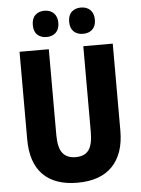

<svg xmlns="http://www.w3.org/2000/svg" viewBox="-61 -968 751 1026"><g transform="rotate(-5 314.5 -455.5)"><path d="M565 -247Q565 -124 501 -57Q437 10 313 10Q192 10 128.5 -54.5Q65 -119 65 -244V-714H222V-254Q222 -185 245.5 -156Q269 -127 315 -127Q363 -127 385 -156.5Q407 -186 407 -255V-714H565ZM148 -850Q148 -885 167 -903Q186 -921 216 -921Q247 -921 266 -902.5Q285 -884 285 -850Q285 -816 266 -798Q247 -780 216 -780Q186 -780 167 -797.5Q148 -815 148 -850ZM343 -850Q343 -885 362 -903Q381 -921 412 -921Q443 -921 462 -902.5Q481 -884 481 -850Q481 -816 462 -798Q443 -780 412 -780Q381 -780 362 -798Q343 -816 343 -850Z"/></g></svg>

Font: Noto Sans Myanmar Condensed ExtraBold
Style: Regular
Weight: 800
Width: 3
Designer: Monotype Design Team
Foundry: Monotype Imaging Inc.
Version: Version 2.107; ttfautohint (v1.8.4.7-5d5b)